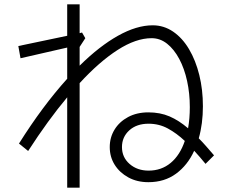

<svg xmlns="http://www.w3.org/2000/svg" viewBox="-20 -805 1040 880"><path d="M288 55V-359Q200 -254 109 -113L67 -147Q175 -319 288 -444V-587L74 -538L64 -594L288 -641V-785H345V-653L356 -656L371 -630L345 -590V-504Q435 -593 520.5 -641Q606 -689 680 -689Q731 -689 773.5 -660Q816 -631 846.5 -579.5Q877 -528 893.5 -461Q910 -394 910 -318Q910 -238 891 -171Q908 -154 925 -134.5Q942 -115 961 -93L922 -54Q909 -70 896 -85Q883 -100 870 -114Q840 -48 787 -9Q734 30 660 30Q608 30 568 8Q528 -14 505.5 -50Q483 -86 483 -131Q483 -175 505 -211Q527 -247 567 -268.5Q607 -290 660 -290Q714 -290 757 -271.5Q800 -253 842 -217Q850 -262 850 -314Q850 -377 837.5 -434Q825 -491 801.5 -535Q778 -579 746 -604.5Q714 -630 675 -630Q603 -630 519 -576Q435 -522 345 -424V55ZM539 -131Q539 -84 574 -53.5Q609 -23 661 -23Q720 -23 762.5 -58.5Q805 -94 827 -159Q790 -194 749.5 -216Q709 -238 661 -238Q606 -238 572.5 -207.5Q539 -177 539 -131Z"/></svg>

Font: Murecho Light
Style: Regular
Weight: 300
Designer: Neil Summerour
Foundry: Positype
Version: Version 1.010; ttfautohint (v1.8.3)